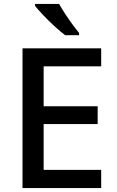

<svg xmlns="http://www.w3.org/2000/svg" viewBox="-20 -961 597 981"><path d="M497 0H95V-714H497V-622H203V-418H479V-327H203V-93H497ZM282 -941Q294 -919 312 -891.5Q330 -864 349 -838Q368 -812 384 -793V-781H313Q289 -799 258.5 -827Q228 -855 200.5 -884Q173 -913 159 -931V-941Z"/></svg>

Font: Noto Sans Kannada Medium
Style: Regular
Weight: 500
Designer: Jelle Bosma - Monotype Design Team
Foundry: Monotype Imaging Inc.
Version: Version 2.005; ttfautohint (v1.8.4.7-5d5b)